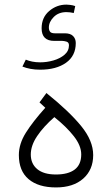

<svg xmlns="http://www.w3.org/2000/svg" viewBox="-20 -822 490 840"><path d="M92.8 -561Q105.5 -555.7 121.1 -552.5Q136.7 -549.3 156.2 -549.3Q185.1 -549.3 213.9 -557.6Q242.7 -565.9 262.2 -582.5Q281.7 -599.1 281.7 -624Q281.7 -636.7 270.8 -639.9Q259.8 -643.1 252.4 -643.1H217.3Q162.1 -643.1 162.1 -698.2Q162.1 -745.6 195.1 -773.7Q228 -801.8 270.5 -801.8Q276.4 -801.8 287.4 -800.5Q298.3 -799.3 309.1 -795.4L302.7 -765.1Q285.6 -769 270.5 -769Q236.3 -769 215.1 -747.6Q193.8 -726.1 193.8 -701.7Q193.8 -689.9 199.2 -683.1Q204.6 -676.3 219.7 -676.3H263.7Q288.1 -676.3 299.8 -664.3Q311.5 -652.3 311.5 -633.8Q311.5 -577.6 268.8 -547.4Q226.1 -517.1 155.3 -517.1Q132.8 -517.1 113.3 -520.8Q93.8 -524.4 78.1 -530.8ZM183.1 -415Q282.7 -335 335.2 -270.5Q387.7 -206.1 387.7 -143.6Q387.7 -79.1 344 -40.5Q300.3 -2 225.1 -2Q147.9 -2 105.2 -38.1Q62.5 -74.2 62.5 -143.6Q62.5 -192.9 93.5 -241.9Q124.5 -291 178.2 -350.6L152.8 -374ZM217.8 -309.6Q170.4 -268.1 142.6 -226.8Q114.7 -185.5 114.7 -146Q114.7 -105.5 143.1 -82Q171.4 -58.6 224.6 -58.6Q278.3 -58.6 306.9 -80.3Q335.4 -102.1 335.4 -146.5Q335.4 -184.6 303.2 -225.8Q271 -267.1 217.8 -309.6Z"/></svg>

Font: Vazir Thin UI
Style: Thin-UI
Weight: 100
Designer: Saber Rastikerdar
Foundry: Saber Rastikerdar
Version: Version 30.0.0